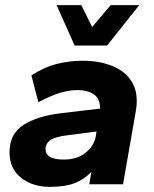

<svg xmlns="http://www.w3.org/2000/svg" viewBox="-20 -716 600 746"><path d="M174 10Q106 10 61.5 -25.5Q17 -61 17 -124Q17 -196 71 -230.5Q125 -265 216 -276L369 -294Q369 -333 344.5 -349.5Q320 -366 281 -366Q248 -366 212.5 -355Q177 -344 129 -319L102 -423Q151 -455 200 -467.5Q249 -480 300 -480Q367 -480 418 -459Q469 -438 494 -395Q519 -352 508 -286L458 0H327L335 -48Q306 -18 269 -4Q232 10 174 10ZM227 -96Q280 -96 312.5 -122.5Q345 -149 352 -185L355 -205L246 -191Q194 -185 175.5 -171.5Q157 -158 157 -137Q157 -96 227 -96ZM270 -539 200 -696H296L338 -611L410 -696H521L396 -539Z"/></svg>

Font: Gantari
Style: Bold Italic
Weight: 700
Italic angle: -10°
Designer: Anugrah Pasau
Foundry: Lafontype
Version: Version 1.000; ttfautohint (v1.8.4.7-5d5b)